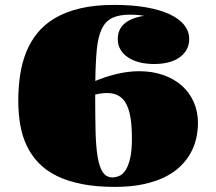

<svg xmlns="http://www.w3.org/2000/svg" viewBox="-20 -730 865 769"><path d="M53.2 -326.7Q53.2 -378.9 60.3 -427.7Q67.4 -476.6 84.2 -519.3Q101.1 -562 129.4 -597.2Q157.7 -632.3 200.2 -657.5Q242.7 -682.6 301.3 -696.5Q359.9 -710.4 437 -710.4Q510.3 -710.4 566.4 -700.4Q622.6 -690.4 660.6 -672.4Q698.7 -654.3 718.3 -629.2Q737.8 -604 737.8 -573.7Q737.8 -549.8 727.5 -531.2Q717.3 -512.7 698.7 -499.8Q680.2 -486.8 654.3 -480.2Q628.4 -473.6 597.2 -473.6Q565.9 -473.6 539.3 -480.2Q512.7 -486.8 493.2 -499.8Q473.6 -512.7 462.6 -531.2Q451.7 -549.8 451.7 -573.7Q451.7 -612.8 479.2 -636Q506.8 -659.2 557.1 -666.5Q544.9 -668.9 530.3 -670.2Q515.6 -671.4 502.9 -671.4Q458 -671.4 430.7 -658.7Q403.3 -646 388.2 -615.2Q373 -584.5 367.9 -533.4Q362.8 -482.4 361.8 -405.8Q379.4 -413.1 400.1 -420.2Q420.9 -427.2 443.8 -432.9Q466.8 -438.5 490.5 -441.7Q514.2 -444.8 537.6 -444.8Q590.8 -444.8 634.3 -429.4Q677.7 -414.1 708.5 -386.7Q739.3 -359.4 756.1 -321Q772.9 -282.7 772.9 -237.3Q772.9 -207.5 766.1 -176.8Q759.3 -146 743.9 -117.7Q728.5 -89.4 703.1 -64.5Q677.7 -39.6 640.9 -21.2Q604 -2.9 554.2 7.8Q504.4 18.6 439.9 18.6Q366.2 18.6 308.8 7.3Q251.5 -3.9 208.5 -24.9Q165.5 -45.9 136 -76.2Q106.4 -106.4 87.9 -144.8Q69.3 -183.1 61.3 -229Q53.2 -274.9 53.2 -326.7ZM430.2 -19.5Q444.3 -19.5 458.5 -25.9Q472.7 -32.2 483.6 -49.6Q494.6 -66.9 501.5 -96.9Q508.3 -127 508.3 -174.8Q508.3 -221.2 503.2 -255.4Q498 -289.6 486.3 -312.3Q474.6 -335 455.6 -346.2Q436.5 -357.4 408.7 -357.4Q386.7 -357.4 361.3 -351.1V-341.3Q361.3 -262.2 362.8 -202.1Q364.3 -142.1 371.1 -101.6Q377.9 -61 391.8 -40.3Q405.8 -19.5 430.2 -19.5Z"/></svg>

Font: GravitasOne
Style: Regular
Weight: 400
Designer: Riccardo De Franceschi
Foundry: Sorkin Type Co.
Version: Version 1.001